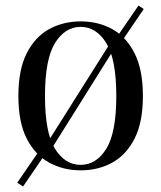

<svg xmlns="http://www.w3.org/2000/svg" viewBox="-20 -607 588 700"><path d="M274 -529Q338 -529 389 -501Q440 -473 470.5 -413Q501 -353 501 -257Q501 -161 470.5 -101.5Q440 -42 389 -14Q338 14 274 14Q211 14 159.5 -14Q108 -42 77.5 -101.5Q47 -161 47 -257Q47 -353 77.5 -413Q108 -473 159.5 -501Q211 -529 274 -529ZM274 -509Q217 -509 180.5 -450Q144 -391 144 -257Q144 -123 180.5 -64.5Q217 -6 274 -6Q331 -6 367.5 -64.5Q404 -123 404 -257Q404 -391 367.5 -450Q331 -509 274 -509ZM392 -466 407 -446 167 -63 151 -84ZM141 -84 157 -63 64 73 43 59ZM485 -587 504 -574 417 -446 402 -466Z"/></svg>

Font: Playfair Display
Style: Regular
Weight: 400
Designer: Claus Eggers Sørensen
Foundry: Claus Eggers Sørensen
Version: Version 1.203